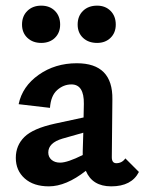

<svg xmlns="http://www.w3.org/2000/svg" viewBox="-20 -653 512 680"><path d="M58 -566Q58 -596 77 -614.5Q96 -633 126 -633Q156 -633 174.5 -614.5Q193 -596 193 -566Q193 -537 174.5 -519Q156 -501 126 -501Q96 -501 77 -519Q58 -537 58 -566ZM324 -501Q293 -501 274 -519Q255 -537 255 -566Q255 -596 274 -614.5Q293 -633 324 -633Q353 -633 371.5 -614.5Q390 -596 390 -566Q390 -537 371.5 -519Q353 -501 324 -501ZM424 -92 472 -44Q446 7 374 7Q307 7 284 -48Q214 7 153 7Q99 7 67.5 -21Q36 -49 36 -94Q36 -138 66.5 -168Q97 -198 174 -215L276 -237L277 -285Q278 -354 233 -354Q205 -354 182.5 -334Q160 -314 157 -271L46 -284Q59 -347 117 -388Q175 -429 252 -429Q380 -429 378 -301L376 -96Q376 -75 392 -75Q412 -75 424 -92ZM193 -77Q219 -77 273 -104V-117L275 -183L201 -162Q151 -147 151 -113Q151 -97 162.5 -87Q174 -77 193 -77Z"/></svg>

Font: EauTest
Style: Bold
Weight: 700
Designer: Christian Thalmann (Catharsis Fonts)
Version: Version 0.001;PS 000.001;hotconv 1.0.88;makeotf.lib2.5.64775